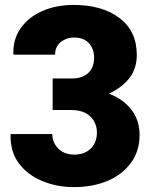

<svg xmlns="http://www.w3.org/2000/svg" viewBox="-20 -741 585 771"><path d="M277.8 10.3Q207 10.3 149.4 -14.2Q90.3 -38.6 55.7 -85.2Q21 -131.8 22.5 -199.7L22.9 -202.6H189.9Q189.9 -179.7 200.7 -161.6Q211.4 -142.6 231.2 -131.3Q251 -120.1 277.8 -120.1Q319.8 -120.1 344.5 -144.5Q369.1 -168.9 369.1 -208Q369.1 -248 342.3 -273.7Q315.4 -299.3 264.2 -299.3H191.4V-425.8H269Q298.3 -425.8 317.9 -436.5Q357.9 -457.5 357.9 -509.3Q357.9 -544.4 337.2 -567.4Q316.4 -590.3 277.8 -590.3Q255.9 -590.3 238.8 -581.5Q201.2 -563 201.2 -521.5H34.7L33.7 -524.4Q31.7 -583 63 -627.4Q93.8 -671.9 149.4 -696.5Q205.1 -721.2 275.9 -721.2Q390.1 -721.2 459.7 -668.7Q529.3 -616.2 529.3 -520.5Q529.3 -467.3 501.2 -429.4Q473.1 -391.6 417.5 -364.7Q473.6 -343.8 507.1 -301.3Q540.5 -258.8 540.5 -199.7Q540.5 -134.3 506.3 -87.9Q472.2 -40.5 412.8 -15.1Q353.5 10.3 277.8 10.3Z"/></svg>

Font: Suwannaphum Black
Style: Regular
Weight: 900
Designer: Danh Hong
Version: Version 8.002; ttfautohint (v1.8.3)